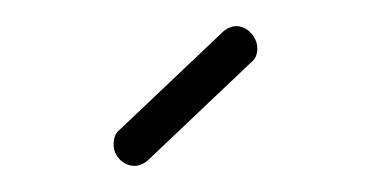

<svg xmlns="http://www.w3.org/2000/svg" viewBox="-20 -412 284 147"><path d="M72 -313C68 -310 67 -306 67 -301C67 -293 74 -285 83 -285C87 -285 91 -287 94 -290L172 -364C176 -367 177 -371 177 -375C177 -384 169 -392 161 -392C157 -392 153 -390 150 -387L72 -313Z"/></svg>

Font: Sacramento
Style: Regular
Weight: 400
Designer: Astigmatic (AOETI)
Foundry: Astigmatic (AOETI)
Version: Version 1.000